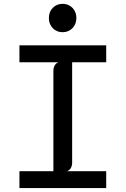

<svg xmlns="http://www.w3.org/2000/svg" viewBox="-20 -958 640 978"><path d="M79 0V-86H252V-596.5Q252 -613.5 259 -625.2Q266 -637 278 -641H79V-727H521V-641H347.5V-130.5Q347.5 -113.5 340.5 -101.8Q333.5 -90 321.5 -86H521V0ZM229 -866.5Q229 -898 249 -918.2Q269 -938.5 299 -938.5Q318.5 -938.5 334.5 -929.2Q350.5 -920 359.8 -903.5Q369 -887 369 -866.5Q369 -835 349 -814.5Q329 -794 299 -794Q268.5 -794 248.8 -814.5Q229 -835 229 -866.5Z"/></svg>

Font: SplineSansMono30
Style: Regular
Weight: 400
Designer: Eben Sorkin, Mirko Velimirovic
Foundry: Sorkin Type
Version: Version 1.000